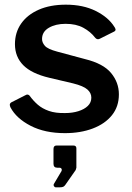

<svg xmlns="http://www.w3.org/2000/svg" viewBox="-20 -560 564 822"><path d="M387 -399Q368 -424 337 -441Q306 -458 261 -458Q218 -458 189 -441Q160 -424 160 -393Q160 -378 172 -364Q184 -350 225 -339L344 -307Q422 -288 455.5 -247.5Q489 -207 489 -156Q489 -104 459.5 -67Q430 -30 377.5 -10Q325 10 258 10Q172 10 111 -21.5Q50 -53 25 -100Q22 -106 22 -111.5Q22 -117 27 -121L86 -151Q94 -156 99 -155Q104 -154 107 -150Q122 -129 141.5 -112Q161 -95 189.5 -85Q218 -75 259 -76Q290 -76 315.5 -84Q341 -92 356 -106.5Q371 -121 371 -142Q371 -162 354 -177Q337 -192 293 -203L191 -227Q115 -245 79.5 -281Q44 -317 44 -371Q44 -421 70.5 -459Q97 -497 146 -518.5Q195 -540 262 -540Q336 -540 390 -513Q444 -486 469 -446Q473 -441 474.5 -435Q476 -429 469 -425L407 -394Q401 -391 396 -392.5Q391 -394 387 -399ZM219 242Q214 242 211 237Q208 232 211 227L240 178Q246 170 244 164Q242 158 234 158H225Q209 158 209 141V78Q209 63 222 63H294Q307 63 307 75V158Q307 160 305.5 163Q304 166 304 168L260 231Q256 237 251 239.5Q246 242 235 242Z"/></svg>

Font: Libre Franklin Thin SemiBold
Style: Regular
Weight: 600
Version: Version 3.000